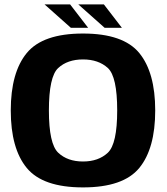

<svg xmlns="http://www.w3.org/2000/svg" viewBox="-20 -830 746 856"><path d="M350 5.5Q529.5 5.5 600.8 -81Q672 -167.5 672 -337.5Q672 -507 600.8 -593.8Q529.5 -680.5 350 -680.5Q171 -680.5 99.5 -593.8Q28 -507 28 -337.5Q28 -167.5 99.5 -81Q171 5.5 350 5.5ZM350 -110Q281 -110 239.5 -149.2Q198 -188.5 198 -337.5Q198 -488.5 239.5 -526.8Q281 -565 350 -565Q419 -565 460.8 -526.8Q502.5 -488.5 502.5 -337.5Q502.5 -188.5 460.8 -149.2Q419 -110 350 -110ZM446.5 -706H523.5L443 -810.5H329ZM296 -706H373L292.5 -810.5H178.5Z"/></svg>

Font: Anybody UltraCondensed Thin
Style: Bold
Weight: 700
Version: Version 1.111